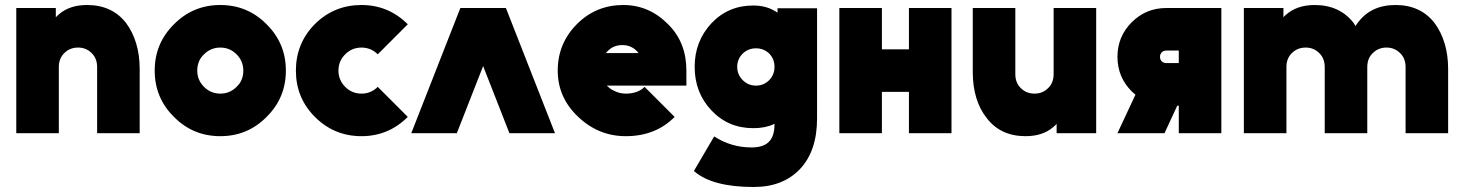

<svg xmlns="http://www.w3.org/2000/svg" viewBox="-20 -532 5845 767"><path d="M538 0V-256Q538 -312 524 -358.5Q510 -405 483 -441Q427 -512 328 -512Q260 -512 218 -477Q214 -474 210.5 -470.5Q207 -467 203 -463V-500H45V0H215V-264Q215 -299 237 -320Q259 -342 292 -342Q324 -342 346 -320Q368 -299 368 -264V0Z M860 -512Q751 -512 675 -435Q598 -359 598 -250Q598 -141 675 -65Q751 12 860 12Q969 12 1045 -65Q1122 -141 1122 -250Q1122 -359 1045 -435Q969 -512 860 -512ZM860 -342Q898 -342 925 -315Q952 -288 952 -250Q952 -231 945.5 -214.5Q939 -198 925 -185Q898 -158 860 -158Q822 -158 795 -185Q768 -212 768 -250Q768 -269 774.5 -285.5Q781 -302 795 -315Q822 -342 860 -342Z M1424 -512Q1315 -512 1238 -436Q1162 -359 1162 -250Q1162 -141 1238 -65Q1315 12 1424 12Q1532 12 1609 -65L1489 -185Q1462 -158 1424 -158Q1386 -158 1359 -185Q1332 -212 1332 -250Q1332 -288 1359 -315Q1386 -342 1424 -342Q1462 -342 1489 -315L1609 -435Q1532 -512 1424 -512Z M1623 0 1819 -500H2001L2197 0H2015L1910 -268L1805 0Z M2722 -190V-250Q2722 -363 2649 -435Q2573 -512 2470 -512Q2361 -512 2285 -436Q2208 -359 2208 -250Q2208 -142 2290 -65Q2371 12 2480 12Q2599 12 2675 -65L2555 -185Q2528 -158 2480 -158Q2453 -158 2430 -171Q2423 -174 2416.5 -179Q2410 -184 2404 -190ZM2466 -352Q2489 -352 2506 -342Q2520 -334 2531 -320H2400Q2410 -332 2422 -340Q2441 -352 2466 -352Z M3000 -339Q3031 -339 3053 -318Q3074 -296 3074 -265Q3074 -234 3053 -212Q3031 -190 3000 -190Q2969 -190 2947 -212Q2925 -234 2925 -265Q2925 -296 2947 -318Q2969 -339 3000 -339ZM2989 -510Q2889 -510 2822 -439Q2755 -367 2755 -265Q2755 -162 2822 -91Q2889 -20 2989 -20Q3037 -20 3071 -36Q3072 -37 3072.5 -37Q3073 -37 3074 -38V-36Q3074 13 3051 35Q3029 57 2982 57Q2901 57 2833 13L2752 151Q2824 215 2991 215Q3108 215 3176 143Q3244 71 3244 -59V-499H3086V-481Q3084 -483 3081.5 -484.5Q3079 -486 3077 -487Q3040 -510 2989 -510Z M3333 0H3503V-165H3611V0H3781V-500H3611V-335H3503V-500H3333Z M3866 -500V-244Q3866 -188 3880 -141.5Q3894 -95 3922 -60Q3977 12 4077 12Q4144 12 4186 -23Q4190 -26 4193.5 -29.5Q4197 -33 4201 -37V0H4359V-500H4189V-236Q4189 -201 4167 -180Q4145 -158 4113 -158Q4080 -158 4058 -180Q4036 -201 4036 -236V-500Z M4516 -154 4444 0H4632L4683 -110Q4684 -110 4684 -110Q4684 -110 4684 -110H4689V0H4859V-500H4639Q4558 -500 4501 -443Q4444 -386 4444 -305Q4444 -224 4501 -167Q4505 -163 4508.5 -160Q4512 -157 4516 -154ZM4689 -330V-280H4639Q4628 -280 4621 -287Q4614 -294 4614 -305Q4614 -316 4621 -323Q4628 -330 4639 -330Z M5765 0V-256Q5765 -312 5751 -358.5Q5737 -405 5710 -441Q5654 -512 5555 -512Q5456 -512 5404 -441Q5402 -438 5399.5 -435Q5397 -432 5395 -428Q5393 -431 5391 -434.5Q5389 -438 5387 -441Q5331 -512 5232 -512Q5160 -512 5116 -472Q5114 -470 5111.5 -468Q5109 -466 5107 -463V-500H4949V0H5119V-264Q5119 -299 5141 -320Q5163 -342 5196 -342Q5228 -342 5250 -320Q5272 -299 5272 -264V0H5442V-264Q5442 -299 5464 -320Q5486 -342 5519 -342Q5551 -342 5573 -320Q5595 -299 5595 -264V0Z"/></svg>

Font: Unageo
Style: Black
Weight: 900
Designer: Richard Sepsi
Foundry: Richard Sepsi
Version: Version 2.000